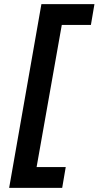

<svg xmlns="http://www.w3.org/2000/svg" viewBox="-20 -760 474 923"><path d="M296 43 279 143H24L179 -740H434L417 -640H277L156 43Z"/></svg>

Font: Inria Sans
Style: Bold Italic
Weight: 700
Italic angle: -10°
Designer: Black Foundry Team
Foundry: Black Foundry
Version: Version 1.2; ttfautohint (v1.8.3)